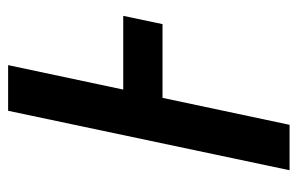

<svg xmlns="http://www.w3.org/2000/svg" viewBox="-154 -600 754 487"><g transform="rotate(-90 223.5 -357.0)"><path d="M34.7 0 185.5 -713.9H301.3L239.3 -421.9H426.3L405.3 -322.3H218.3L149.9 0Z"/></g></svg>

Font: Open Sans SemiBold
Style: Italic
Weight: 600
Italic angle: -12°
Designer: Monotype Design Team
Foundry: Monotype Imaging Inc.
Version: Version 3.003; ttfautohint (v1.8.4)